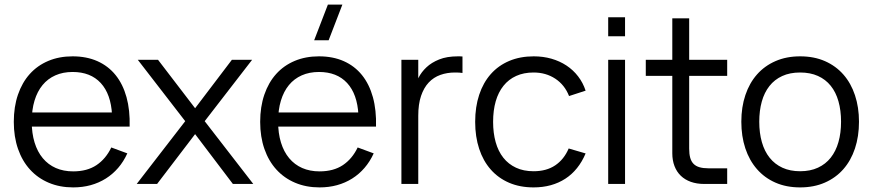

<svg xmlns="http://www.w3.org/2000/svg" viewBox="-20 -800 3796 835"><path d="M298.3 -54.7Q256.2 -54.7 222.8 -69.3Q189.5 -84 166.2 -111.9Q142.8 -139.8 130.4 -180.2Q118 -220.5 118 -271.5Q118 -322.3 130.1 -362.3Q142.2 -402.3 165 -430Q187.8 -457.7 220.8 -472.3Q253.8 -487 295.7 -487Q373.8 -487 418.2 -438.9Q462.5 -390.8 467.3 -300.7L467.5 -249.3H543.8Q545.8 -320.8 530.2 -377.4Q514.5 -434 482.7 -473.5Q450.8 -513 403.7 -534Q356.5 -555 295.7 -555Q237.3 -555 190.1 -535.1Q142.8 -515.2 109.5 -478.2Q76.2 -441.2 58.1 -388.3Q40 -335.5 40 -270Q40 -205.2 58.4 -152.3Q76.8 -99.5 110.7 -62.4Q144.5 -25.3 192.1 -5.2Q239.7 15 298.3 15Q338.8 15 374.5 5.2Q410.2 -4.7 440.1 -23.5Q470 -42.3 493.8 -69.8Q517.5 -97.3 533.7 -133L464 -158.7Q440.2 -109 399.5 -81.8Q358.8 -54.7 298.3 -54.7ZM525.8 -311H105L103.2 -249.3H543.8Z M574.5 0 785.5 -273 579.2 -540H667.2L828.5 -329.3L988.5 -540H1076.5L870.2 -273L1081.5 0H992.8L828.5 -216.7L663.2 0Z M1409.3 -625H1346.3L1406 -780H1469ZM1369.8 -54.7Q1327.7 -54.7 1294.3 -69.3Q1261 -84 1237.7 -111.9Q1214.3 -139.8 1201.9 -180.2Q1189.5 -220.5 1189.5 -271.5Q1189.5 -322.3 1201.6 -362.3Q1213.7 -402.3 1236.5 -430Q1259.3 -457.7 1292.3 -472.3Q1325.3 -487 1367.2 -487Q1445.3 -487 1489.7 -438.9Q1534 -390.8 1538.8 -300.7L1539 -249.3H1615.3Q1617.3 -320.8 1601.7 -377.4Q1586 -434 1554.2 -473.5Q1522.3 -513 1475.2 -534Q1428 -555 1367.2 -555Q1308.8 -555 1261.6 -535.1Q1214.3 -515.2 1181 -478.2Q1147.7 -441.2 1129.6 -388.3Q1111.5 -335.5 1111.5 -270Q1111.5 -205.2 1129.9 -152.3Q1148.3 -99.5 1182.2 -62.4Q1216 -25.3 1263.6 -5.2Q1311.2 15 1369.8 15Q1410.3 15 1446 5.2Q1481.7 -4.7 1511.6 -23.5Q1541.5 -42.3 1565.2 -69.8Q1589 -97.3 1605.2 -133L1535.5 -158.7Q1511.7 -109 1471 -81.8Q1430.3 -54.7 1369.8 -54.7ZM1597.3 -311H1176.5L1174.7 -249.3H1615.3Z M1991.3 -482.7Q1984.3 -484 1976.2 -484.3Q1968.2 -484.7 1959 -484.7Q1924.3 -484.7 1895.1 -474.2Q1865.8 -463.8 1844.5 -441.2Q1823.2 -418.5 1811.1 -382.8Q1799 -347 1799 -296.5L1782.3 -416.7Q1788.2 -438.2 1800.5 -462.5Q1812.8 -486.8 1834.7 -507.4Q1856.5 -528 1890 -541.5Q1923.5 -555 1971.7 -555Q1976.7 -555 1981.5 -554.9Q1986.3 -554.8 1991.3 -554.3ZM1725.7 0V-540H1799V0Z M2300.5 15Q2340.8 15 2375.4 5.4Q2410 -4.2 2438.6 -22.8Q2467.2 -41.3 2489.4 -69Q2511.7 -96.7 2526.8 -132.7L2453.2 -154.3Q2432.8 -106.7 2394.7 -81Q2356.5 -55.3 2300.5 -55.3Q2257 -55.3 2224.1 -70.7Q2191.2 -86 2168.9 -114.1Q2146.7 -142.2 2135.6 -181.9Q2124.5 -221.7 2124.5 -270Q2124.5 -320 2135.9 -359.6Q2147.3 -399.2 2169.8 -427.1Q2192.2 -455 2225 -469.8Q2257.8 -484.7 2300.5 -484.7Q2354 -484.7 2394.9 -457.8Q2435.8 -430.8 2454.8 -382.3L2526.8 -405.7Q2515.5 -440.2 2494.2 -467.8Q2473 -495.5 2443.7 -514.9Q2414.3 -534.3 2378.2 -544.7Q2342 -555 2301.2 -555Q2241.8 -555 2194.6 -535Q2147.3 -515 2114.4 -477.8Q2081.5 -440.7 2064 -387.9Q2046.5 -335.2 2046.5 -270Q2046.5 -205.5 2063.9 -152.8Q2081.3 -100 2114.2 -62.8Q2147 -25.5 2194.1 -5.2Q2241.2 15 2300.5 15Z M2625 -642.3V-725H2698.3V-642.3ZM2625 0V-540H2698.3V0Z M2788.5 -470H3142.5V-540H2788.5ZM3142.5 -68H3061.5Q3038.3 -68 3022.2 -72.7Q3006.2 -77.3 2996.2 -87.5Q2986.2 -97.7 2981.7 -113.9Q2977.2 -130.2 2977.2 -153.7V-720.3H2903.8V-143.7V-133.3Q2903.8 -102.5 2913.4 -77.6Q2923 -52.7 2940.8 -35.6Q2958.5 -18.5 2984.3 -9.2Q3010.2 0 3042.2 0H3052.5H3142.5Z M3459.7 15Q3519.7 15 3567.1 -5.8Q3614.5 -26.5 3647.6 -64.1Q3680.7 -101.7 3698.2 -154.3Q3715.7 -207 3715.7 -270.7Q3715.7 -333.3 3698.3 -385.7Q3681 -438 3648.1 -475.6Q3615.2 -513.2 3567.8 -534.1Q3520.3 -555 3459.7 -555Q3400.2 -555 3352.8 -534.3Q3305.3 -513.7 3272.3 -476.3Q3239.3 -439 3221.7 -386.7Q3204 -334.3 3204 -270.7Q3204 -207.7 3221.3 -155.2Q3238.7 -102.7 3271.7 -64.8Q3304.7 -26.8 3352.1 -5.9Q3399.5 15 3459.7 15ZM3459.7 -55.3Q3416.2 -55.3 3383 -70.5Q3349.8 -85.7 3327.3 -113.8Q3304.8 -141.8 3293.4 -181.7Q3282 -221.5 3282 -270.7Q3282 -319 3293 -358.3Q3304 -397.7 3326.2 -425.8Q3348.3 -454 3381.7 -469.3Q3415 -484.7 3459.7 -484.7Q3503.7 -484.7 3537.1 -469.7Q3570.5 -454.7 3592.8 -426.9Q3615.2 -399.2 3626.4 -359.5Q3637.7 -319.8 3637.7 -270.7Q3637.7 -221.8 3626.4 -182.2Q3615.2 -142.7 3592.9 -114.4Q3570.7 -86.2 3537.3 -70.8Q3504 -55.3 3459.7 -55.3Z"/></svg>

Font: Vela Sans GX ExtLt
Style: Regular
Weight: 200
Designer: Principal design: Mikhail Sharanda - project Manrope.
Design modification: Ravid Balaliev
Foundry: Mikhail Sharanda
Version: Version 1.001